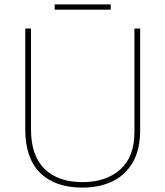

<svg xmlns="http://www.w3.org/2000/svg" viewBox="-20 -844 752 874"><path d="M618 -252Q618 -163 584.5 -105Q551 -47 492 -18.5Q433 10 355 10Q231 10 163 -57Q95 -124 95 -254V-714H121V-256Q121 -136 182.5 -75.5Q244 -15 356 -15Q463 -15 527.5 -72.5Q592 -130 592 -244V-714H618ZM484 -824V-800H229V-824Z"/></svg>

Font: Noto Sans Cherokee Thin
Style: Regular
Weight: 100
Designer: Monotype Design Team
Foundry: Monotype Imaging Inc.
Version: Version 2.001; ttfautohint (v1.8.4.7-5d5b)